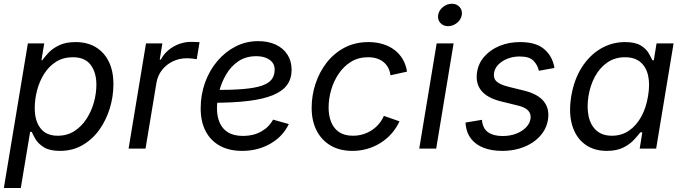

<svg xmlns="http://www.w3.org/2000/svg" viewBox="-22 -771 3546 996"><path d="M-2 204.1 122.6 -545.9H207.5L192.9 -458.5H197.3Q209 -475.1 229.7 -497.3Q250.5 -519.5 284.7 -536.1Q318.8 -552.7 370.6 -552.7Q430.7 -552.7 474.6 -526.4Q518.6 -500 542.5 -451.2Q566.4 -402.3 566.4 -334.5Q566.4 -271 547.6 -209.2Q528.8 -147.5 493.2 -97.7Q457.5 -47.9 406 -18.1Q354.5 11.7 289.1 11.7Q235.8 11.7 206.3 -6.6Q176.8 -24.9 162.8 -48.3Q148.9 -71.8 142.6 -86.9H134.3L85.9 204.1ZM277.3 -66.9Q326.2 -66.9 363.5 -90.8Q400.9 -114.7 426.5 -154.1Q452.1 -193.4 465.1 -240Q478 -286.6 478 -332Q478 -394.5 448.5 -434.3Q418.9 -474.1 356 -474.1Q306.6 -474.1 269.5 -450.9Q232.4 -427.7 207.8 -389.2Q183.1 -350.6 170.7 -303.7Q158.2 -256.8 158.2 -209.5Q158.2 -144.5 188 -105.7Q217.8 -66.9 277.3 -66.9Z M645 0 735.4 -545.9H820.3L806.6 -461.9H812.5Q834 -503.4 877.2 -528.6Q920.4 -553.7 969.2 -553.7Q979 -553.7 992.2 -553.2Q1005.4 -552.7 1013.2 -552.2L998.5 -463.9Q992.7 -464.8 977.8 -466.8Q962.9 -468.8 946.8 -468.8Q907.7 -468.8 874 -452.4Q840.3 -436 818.1 -407.5Q795.9 -378.9 789.6 -341.8L732.9 0Z M1234.4 11.7Q1167 11.7 1118.9 -14.6Q1070.8 -41 1044.9 -90.3Q1019 -139.6 1019 -208.5Q1019 -280.3 1042 -343.5Q1064.9 -406.7 1106 -454.8Q1147 -502.9 1200.9 -530.3Q1254.9 -557.6 1316.9 -557.6Q1369.6 -557.6 1408.7 -539.3Q1447.8 -521 1469.2 -487.5Q1490.7 -454.1 1490.7 -408.7Q1490.7 -362.8 1467 -330.3Q1443.4 -297.9 1393.6 -277.3Q1343.8 -256.8 1265.9 -247.3Q1188 -237.8 1080.1 -237.8L1091.8 -304.2Q1181.2 -304.2 1241.2 -309.3Q1301.3 -314.5 1336.7 -326.7Q1372.1 -338.9 1387.5 -359.4Q1402.8 -379.9 1402.8 -410.6Q1402.8 -441.9 1376.7 -460.7Q1350.6 -479.5 1308.1 -479.5Q1252.9 -479.5 1214.1 -452.9Q1175.3 -426.3 1150.9 -384.5Q1126.5 -342.8 1115 -296.1Q1103.5 -249.5 1103.5 -209Q1103.5 -168.9 1116.7 -136.5Q1129.9 -104 1159.9 -85Q1189.9 -65.9 1239.7 -65.9Q1292 -65.9 1332.8 -88.6Q1373.5 -111.3 1394.5 -150.4L1476.1 -127.4Q1445.8 -63 1380.6 -25.6Q1315.4 11.7 1234.4 11.7Z M1806.6 11.7Q1740.7 11.7 1693.4 -15.9Q1646 -43.5 1620.4 -93.8Q1594.7 -144 1594.7 -211.4Q1594.7 -276.4 1615 -337.4Q1635.3 -398.4 1673.3 -447Q1711.4 -495.6 1765.9 -524.2Q1820.3 -552.7 1889.2 -552.7Q1929.7 -552.7 1964.1 -542.2Q1998.5 -531.7 2024.7 -511.7Q2050.8 -491.7 2067.4 -463.4Q2084 -435.1 2089.4 -399.4L2003.4 -380.4Q2001 -401.4 1992.2 -418.5Q1983.4 -435.5 1968.8 -448Q1954.1 -460.4 1933.8 -467.3Q1913.6 -474.1 1887.2 -474.1Q1837.4 -474.1 1799.3 -450.7Q1761.2 -427.2 1735.1 -388.7Q1709 -350.1 1695.8 -304Q1682.6 -257.8 1682.6 -212.4Q1682.6 -171.9 1695.6 -138.7Q1708.5 -105.5 1736.3 -86.2Q1764.2 -66.9 1808.6 -66.9Q1836.9 -66.9 1862.1 -74.7Q1887.2 -82.5 1908 -96.4Q1928.7 -110.4 1944.3 -129.2Q1960 -147.9 1969.2 -169.9L2050.3 -141.6Q2033.7 -105.5 2008.3 -77.1Q1982.9 -48.8 1951.2 -29.1Q1919.4 -9.3 1882.8 1.2Q1846.2 11.7 1806.6 11.7Z M2152.8 0 2243.2 -545.9H2331.1L2240.7 0ZM2302.2 -635.3Q2277.3 -635.3 2262.2 -652.3Q2247.1 -669.4 2251 -693.4Q2254.9 -717.8 2275.9 -734.6Q2296.9 -751.5 2321.8 -751.5Q2347.2 -751.5 2362.3 -734.6Q2377.4 -717.8 2373.5 -693.4Q2369.6 -669.4 2348.6 -652.3Q2327.6 -635.3 2302.2 -635.3Z M2583.5 11.7Q2528.8 11.7 2488 -3.9Q2447.3 -19.5 2423.1 -49.3Q2398.9 -79.1 2394 -122.1Q2393.6 -125.5 2393.3 -128.7Q2393.1 -131.8 2393.1 -135.3L2478 -149.4Q2481.9 -104.5 2509.8 -85Q2537.6 -65.4 2585 -65.4Q2624.5 -65.4 2655.8 -77.6Q2687 -89.8 2706.5 -109.9Q2726.1 -129.9 2730 -153.8Q2733.9 -179.7 2718.3 -197Q2702.6 -214.4 2664.1 -223.6L2576.7 -245.1Q2505.4 -262.7 2474.4 -301.3Q2443.4 -339.8 2453.1 -399.4Q2460.9 -444.8 2492.2 -479.5Q2523.4 -514.2 2571 -533.4Q2618.7 -552.7 2675.3 -552.7Q2753.9 -552.7 2795.2 -520.8Q2836.4 -488.8 2849.6 -439Q2851.1 -434.1 2852.3 -429Q2853.5 -423.8 2854 -418.5L2773.4 -403.8Q2767.1 -433.1 2745.8 -455.6Q2724.6 -478 2673.8 -478Q2640.1 -478 2611.3 -466.8Q2582.5 -455.6 2563.7 -436.5Q2544.9 -417.5 2541 -393.1Q2536.1 -364.7 2554.2 -348.1Q2572.3 -331.5 2618.2 -320.3L2697.3 -300.8Q2768.6 -283.2 2799.3 -244.6Q2830.1 -206.1 2820.3 -147.9Q2814.5 -113.3 2794.4 -84Q2774.4 -54.7 2742.9 -33.2Q2711.4 -11.7 2670.9 0Q2630.4 11.7 2583.5 11.7Z M3125.5 11.7Q3057.6 11.7 3011.2 -23.2Q2964.8 -58.1 2946 -121.8Q2927.2 -185.5 2941.4 -272Q2956.1 -358.9 2996.1 -421.6Q3036.1 -484.4 3094.2 -518.6Q3152.3 -552.7 3220.2 -552.7Q3272.9 -552.7 3301.3 -535.4Q3329.6 -518.1 3342.5 -495.8Q3355.5 -473.6 3362.3 -458.5H3369.6L3383.8 -545.9H3472.2L3381.8 0H3296.4L3310.1 -84.5H3299.8Q3287.6 -68.4 3266.6 -45.7Q3245.6 -22.9 3211.4 -5.6Q3177.2 11.7 3125.5 11.7ZM3152.8 -66.9Q3202.6 -66.9 3241 -93.3Q3279.3 -119.6 3304.7 -166Q3330.1 -212.4 3339.8 -272.9Q3350.1 -333.5 3340.1 -378.7Q3330.1 -423.8 3300 -449Q3270 -474.1 3220.2 -474.1Q3168 -474.1 3128.7 -447Q3089.4 -419.9 3064.7 -374.5Q3040 -329.1 3030.8 -272.9Q3021.5 -215.8 3031.2 -168.9Q3041 -122.1 3071.3 -94.5Q3101.6 -66.9 3152.8 -66.9Z"/></svg>

Font: Inter
Style: Italic
Weight: 400
Italic angle: -9.3988°
Designer: Rasmus Andersson
Foundry: rsms
Version: Version 4.001;git-66647c0bb